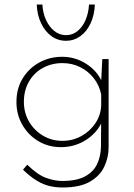

<svg xmlns="http://www.w3.org/2000/svg" viewBox="-20 -646 593 852"><path d="M257 186Q228 186 200 179.5Q172 173 143 155.5Q114 138 82 107L101 85Q147 130 185 143.5Q223 157 256 157Q321 157 358 136.5Q395 116 411 82Q427 48 428 6L429 -126L437 -117Q417 -62 365.5 -27.5Q314 7 250 7Q195 7 150.5 -19.5Q106 -46 79.5 -91.5Q53 -137 53 -193Q53 -253 80.5 -298Q108 -343 154 -368.5Q200 -394 256 -394Q313 -394 361.5 -363.5Q410 -333 432 -284L428 -267L434 -384H462V7Q462 53 442.5 94Q423 135 378.5 160.5Q334 186 257 186ZM86 -194Q86 -146 108.5 -107Q131 -68 170 -44.5Q209 -21 257 -21Q303 -21 341.5 -42.5Q380 -64 403.5 -99.5Q427 -135 429 -177V-227Q421 -267 396.5 -298.5Q372 -330 336 -348Q300 -366 257 -366Q209 -366 170 -344.5Q131 -323 108.5 -284Q86 -245 86 -194ZM273 -465Q237 -465 208.5 -485.5Q180 -506 162.5 -542.5Q145 -579 143 -626H168Q170 -589 184 -558Q198 -527 221 -508.5Q244 -490 273 -490Q302 -490 324.5 -508.5Q347 -527 360 -558Q373 -589 375 -626H401Q399 -579 382 -542.5Q365 -506 336.5 -485.5Q308 -465 273 -465Z"/></svg>

Font: Josefin Sans Thin ExtraLight
Style: Regular
Weight: 250
Version: Version 2.001